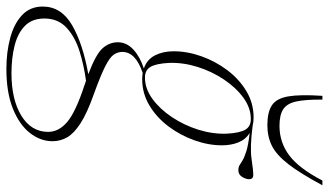

<svg xmlns="http://www.w3.org/2000/svg" viewBox="-308 -543 1004 586"><g transform="rotate(90 194.0 -250.0)"><path d="M111.5 232.5Q60 232.5 16.5 220.8Q-27 209 -53 184.5Q-79 160 -79 121.5Q-79 65 -22.2 32Q34.5 -1 127.5 -17.5Q66.5 -40.5 48.2 -61.2Q30 -82 30 -107.5Q30 -134.5 52.2 -155Q74.5 -175.5 110 -187Q82.5 -196.5 70 -221Q57.5 -245.5 57.5 -278Q57.5 -320 72.8 -362.8Q88 -405.5 115.2 -441.8Q142.5 -478 179.2 -500Q216 -522 259 -522Q273.5 -522 285.5 -519Q351 -510.5 386.2 -515.8Q421.5 -521 435 -521Q448 -521 448 -508Q448 -499 441 -487.2Q434 -475.5 420.5 -475.5Q411 -475.5 405.2 -479.2Q399.5 -483 390.2 -488.5Q381 -494 362 -500Q343 -506 307 -510Q326.5 -498 335.5 -475.8Q344.5 -453.5 344.5 -425.5Q344.5 -384 329.2 -341.2Q314 -298.5 286.8 -262.2Q259.5 -226 222.8 -204Q186 -182 143 -182Q132.5 -182 123.5 -183.5Q59.5 -162 59.5 -121.5Q59.5 -107.5 67.5 -95.5Q75.5 -83.5 102.8 -69.5Q130 -55.5 188 -34.5Q246 -14 277 6Q308 26 320 46.8Q332 67.5 332 92Q332 128.5 306.8 160.8Q281.5 193 232.2 212.8Q183 232.5 111.5 232.5ZM138.5 -190.5Q171.5 -190.5 202.8 -213.2Q234 -236 258.5 -272.8Q283 -309.5 296.8 -353.2Q310.5 -397 309 -439.5Q307 -479.5 296.8 -496.8Q286.5 -514 263.5 -513.5Q230.5 -513.5 199.2 -490.8Q168 -468 143.5 -431.2Q119 -394.5 105.2 -350.8Q91.5 -307 93 -264Q95 -224.5 105.2 -207.2Q115.5 -190 138.5 -190.5ZM-42.5 116.5Q-42.5 154 -20 176Q2.5 198 40.5 207.5Q78.5 217 124.5 217Q205 217 254.2 186.8Q303.5 156.5 303.5 105Q303.5 72.5 273.2 46.8Q243 21 160.5 -6Q154 -8 147.5 -10.5Q102 -4.5 58.2 9Q14.5 22.5 -14 48.5Q-42.5 74.5 -42.5 116.5ZM285 -601Q335.5 -601 375.2 -630.8Q415 -660.5 452 -732H466.5Q430 -664 401.8 -627.8Q373.5 -591.5 345.8 -577.8Q318 -564 283 -564Q243.5 -564 222.5 -577.8Q201.5 -591.5 195.2 -627.8Q189 -664 193.5 -732H205Q204.5 -680.5 210.8 -652Q217 -623.5 234.8 -612.2Q252.5 -601 285 -601Z"/></g></svg>

Font: Newsreader Display ExtraLight
Style: Italic
Weight: 275
Italic angle: -17°
Designer: Hugues Gentile
Foundry: Production Type
Version: Version 1.001